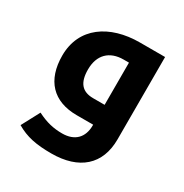

<svg xmlns="http://www.w3.org/2000/svg" viewBox="-169 -630 965 1005"><g transform="rotate(30 313.5 -127.5)"><path d="M278 240C446 240 542 155 542 3V-495H390C208 -495 72 -403 72 -233C72 -84 151 0 294 0H393V5C393 77 351 121 275 121C223 121 178 111 123 83L65 192C126 228 187 240 278 240ZM393 -120H324C257 -120 225 -157 225 -237C225 -325 276 -375 361 -375H393Z"/></g></svg>

Font: Noto Kufi Arabic
Style: Bold
Weight: 700
Designer: Monotype Design Team, David Williams, Khaled Hosny
Foundry: Google LLC
Version: Version 2.109